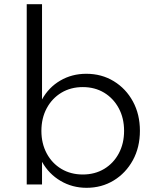

<svg xmlns="http://www.w3.org/2000/svg" viewBox="-20 -880 758 916"><path d="M393 16Q325 16 269 -17Q213 -50 180.5 -108V0H107.5V-860H180.5V-405.5Q212 -463 267.5 -495.5Q323 -528 391.5 -528Q465 -528 523 -492.5Q581 -457 614.2 -395.8Q647.5 -334.5 647.5 -256Q647.5 -177 613.8 -115.5Q580 -54 522.5 -19Q465 16 393 16ZM375 -47.5Q432.5 -47.5 477 -74.2Q521.5 -101 546.8 -148.2Q572 -195.5 572 -255.5Q572 -316.5 546.5 -363.8Q521 -411 476.8 -437.8Q432.5 -464.5 375 -464.5Q317.5 -464.5 273 -437.8Q228.5 -411 203 -363.8Q177.5 -316.5 177.5 -255.5Q177.5 -195.5 202.8 -148.2Q228 -101 272.8 -74.2Q317.5 -47.5 375 -47.5Z"/></svg>

Font: Spartan Thin
Style: Regular
Weight: 400
Version: Version 1.004